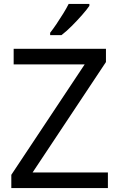

<svg xmlns="http://www.w3.org/2000/svg" viewBox="-20 -964 612 984"><path d="M533 0H38V-68L414 -634H50V-714H523V-646L147 -80H533ZM438 -934Q426 -916 401 -887.5Q376 -859 347.5 -830.5Q319 -802 295 -784H237V-796Q252 -815 269.5 -841Q287 -867 304 -894.5Q321 -922 332 -944H438Z"/></svg>

Font: Noto Sans Linear A
Style: Regular
Weight: 400
Designer: Monotype Design Team
Foundry: Monotype Imaging Inc.
Version: Version 2.002; ttfautohint (v1.8.4.7-5d5b)